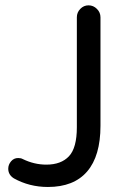

<svg xmlns="http://www.w3.org/2000/svg" viewBox="-20 -708 495 738"><path d="M33.2 -22.5Q11.7 -36.1 11.7 -59.6Q11.7 -75.2 22.5 -87.9Q33.2 -100.6 49.8 -100.6Q60.5 -100.6 67.4 -96.7Q111.3 -75.2 158.2 -75.2Q214.8 -75.2 245.1 -107.4Q275.4 -139.6 275.4 -218.8V-641.6Q275.4 -660.2 288.6 -673.8Q301.8 -687.5 320.3 -687.5Q338.9 -687.5 352.5 -673.8Q366.2 -660.2 366.2 -641.6V-224.6Q366.2 -108.4 314.9 -48.8Q263.7 10.7 164.1 10.7Q92.8 10.7 33.2 -22.5Z"/></svg>

Font: jf-openhuninn-2.0
Style: Regular
Weight: 400
Designer: [Kosugi Maru]
Designed by MOTOYA      

[Varela Round]
Joe Prince (Latin component); Avraham Cornfeld (Hebrew component)
Foundry: justfont CO.,LTD.
Version: 2.0